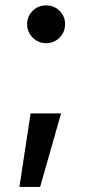

<svg xmlns="http://www.w3.org/2000/svg" viewBox="-20 -536 340 729"><path d="M53.7 173.8 96.2 -105.5H211.9L132.3 173.8ZM154.8 -372.1Q125 -372.1 104 -393.3Q83 -414.6 83 -444.3Q83 -474.1 104 -494.9Q125 -515.6 154.8 -515.6Q185.1 -515.6 206.1 -494.9Q227.1 -474.1 227.1 -444.3Q227.1 -414.1 206.1 -393.1Q185.1 -372.1 154.8 -372.1Z"/></svg>

Font: V-Inter
Style: Medium-500
Weight: 500
Designer: Rasmus Andersson
Foundry: rsms
Version: Version 4.000;git-4146feb